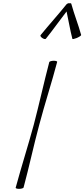

<svg xmlns="http://www.w3.org/2000/svg" viewBox="-20 -1195 537 1223"><path d="M272 -948C318 -1005 359 -1064 404 -1122C417 -1064 426 -1005 441 -948C441 -944 454 -947 469 -953C485 -960 497 -968 497 -972C479 -1038 453 -1102 435 -1168C435 -1173 430 -1176 423 -1174C417 -1176 410 -1173 404 -1168C351 -1102 293 -1038 239 -972C235 -968 239 -960 249 -953C258 -947 268 -944 272 -948ZM294 -800C259 -667 230 -533 195 -400C159 -267 116 -133 80 0C78 4 87 8 101 8C115 8 128 4 130 0C166 -133 194 -267 230 -400C265 -533 309 -667 344 -800C346 -804 337 -808 323 -808C309 -808 296 -804 294 -800Z"/></svg>

Font: Nupuram Thin Italic
Style: Regular
Weight: 100
Designer: Santhosh Thottingal (santhosh.thottingal@gmail.com)
Foundry: SMC
Version: Version 1.000